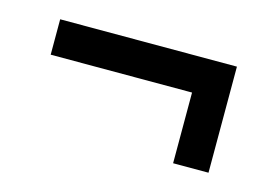

<svg xmlns="http://www.w3.org/2000/svg" viewBox="-42 -414 460 328"><g transform="rotate(15 187.5 -250.0)"><path d="M281.2 -281.2H31.2V-343.8H343.8V-156.2H281.2Z"/></g></svg>

Font: Juliett
Style: Regular
Weight: 400
Designer: GGBotNet
Foundry: GGBotNet
Version: 0.60